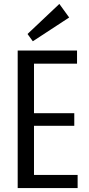

<svg xmlns="http://www.w3.org/2000/svg" viewBox="-20 -957 454 977"><path d="M134 -67H375V0H70V-700H372V-633H134L153 -687V-346L134 -381H358V-317H134L153 -352V-13ZM332 -868 147 -747 120 -784 282 -937Z"/></svg>

Font: Pathway Extreme Condensed
Style: Regular
Weight: 400
Width: 3
Version: Version 1.001;gftools[0.9.26]